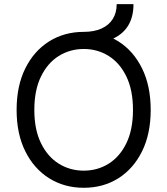

<svg xmlns="http://www.w3.org/2000/svg" viewBox="-20 -890 802 920"><path d="M381.3 -679.2V-737.3Q431.2 -737.3 466.6 -753.4Q502 -769.5 520.5 -799.3Q539.1 -829.1 539.1 -870.1H619.6Q619.6 -806.2 591.8 -763.7Q564 -721.2 510.7 -700.2Q457.5 -679.2 381.3 -679.2ZM381.3 9.8Q288.6 9.8 215.8 -35.6Q143.1 -81.1 101.3 -164.8Q59.6 -248.5 59.6 -363.3Q59.6 -478.5 101.3 -562.5Q143.1 -646.5 215.8 -691.9Q288.6 -737.3 381.3 -737.3Q474.6 -737.3 546.9 -691.9Q619.1 -646.5 660.6 -562.5Q702.1 -478.5 702.1 -363.3Q702.1 -248.5 660.6 -164.8Q619.1 -81.1 546.9 -35.6Q474.6 9.8 381.3 9.8ZM381.3 -72.3Q447.3 -72.3 500.7 -105.7Q554.2 -139.2 585.7 -204.1Q617.2 -269 617.2 -363.3Q617.2 -458 585.7 -523.2Q554.2 -588.4 500.7 -621.8Q447.3 -655.3 381.3 -655.3Q315.4 -655.3 261.7 -621.8Q208 -588.4 176.3 -523.2Q144.5 -458 144.5 -363.3Q144.5 -269 176.3 -204.1Q208 -139.2 261.7 -105.7Q315.4 -72.3 381.3 -72.3Z"/></svg>

Font: Inter
Style: Regular
Weight: 400
Designer: Rasmus Andersson
Foundry: rsms
Version: Version 4.000;git-8c9346024